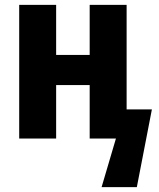

<svg xmlns="http://www.w3.org/2000/svg" viewBox="-20 -570 654 790"><path d="M59 0V-550H211V-344H349V-550H501V-120H605L543 200H398L457 0H349V-220H211V0Z"/></svg>

Font: Noto Sans Condensed ExtraBold
Style: Regular
Weight: 800
Width: 3
Designer: Monotype Design Team
Foundry: Monotype Imaging Inc.
Version: Version 2.013; ttfautohint (v1.8.4.7-5d5b)